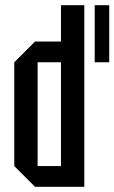

<svg xmlns="http://www.w3.org/2000/svg" viewBox="-20 -720 441 740"><path d="M305 -700V0H115L35 -80V-480L115 -560H215V-700ZM125 -80H215V-480H125ZM345 -480V-700H401V-480Z"/></svg>

Font: Tektur Condensed
Style: Regular
Weight: 400
Width: 3
Designer: Adam Jagosz
Foundry: Adam Jagosz
Version: Version 1.005;gftools[0.9.30]